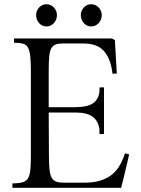

<svg xmlns="http://www.w3.org/2000/svg" viewBox="-20 -894 669 914"><path d="M464.4 -821.8Q464.4 -810.5 460.4 -800.8Q456.5 -791 449.5 -783.7Q442.4 -776.4 433.3 -772.2Q424.3 -768.1 414.1 -768.1Q403.8 -768.1 394.8 -772.2Q385.7 -776.4 379.2 -783.7Q372.6 -791 368.7 -800.8Q364.7 -810.5 364.7 -821.8Q364.7 -832.5 368.7 -842Q372.6 -851.6 379.2 -858.6Q385.7 -865.7 394.8 -869.9Q403.8 -874 414.1 -874Q424.3 -874 433.3 -869.9Q442.4 -865.7 449.5 -858.6Q456.5 -851.6 460.4 -842Q464.4 -832.5 464.4 -821.8ZM251 -821.8Q251 -810.5 247.1 -800.8Q243.2 -791 236.3 -783.7Q229.5 -776.4 220.5 -772.2Q211.4 -768.1 201.2 -768.1Q190.9 -768.1 181.9 -772.2Q172.9 -776.4 166.3 -783.7Q159.7 -791 155.8 -800.8Q151.9 -810.5 151.9 -821.8Q151.9 -832.5 155.8 -842Q159.7 -851.6 166.3 -858.6Q172.9 -865.7 181.9 -869.9Q190.9 -874 201.2 -874Q211.4 -874 220.5 -869.9Q229.5 -865.7 236.3 -858.6Q243.2 -851.6 247.1 -842Q251 -832.5 251 -821.8ZM46.9 -710.9H512.7L526.9 -703.1L536.1 -543.9L515.6 -543L513.2 -560.1Q502.9 -622.1 471.4 -654.5Q439.9 -687 377 -687H279.3Q257.8 -687 244.6 -682.1Q231.4 -677.2 224.1 -663.8Q216.8 -650.4 214.4 -626Q211.9 -601.6 211.9 -562V-383.8H338.4Q392.6 -383.8 419.9 -400.6Q447.3 -417.5 453.1 -454.1L454.1 -478H475.1V-255.9H453.6L453.1 -281.7Q446.3 -320.3 419.7 -339.4Q393.1 -358.4 338.4 -358.4H211.9L212.9 -155.8Q212.9 -113.8 215.6 -88.1Q218.3 -62.5 225.8 -48.3Q233.4 -34.2 247.8 -29.3Q262.2 -24.4 285.6 -24.4H382.8Q424.3 -24.4 454.6 -33.4Q484.9 -42.5 506.8 -58.3Q528.8 -74.2 543.5 -96.4Q558.1 -118.7 568.4 -145L574.7 -164.1L594.7 -159.2Q592.8 -149.4 587.9 -128.7Q583 -107.9 577.4 -84.2Q571.8 -60.5 566.2 -37.6Q560.5 -14.6 556.6 0H39.1V-21L56.2 -21.5Q79.1 -22.9 92.8 -28.1Q106.4 -33.2 114.3 -47.1Q122.1 -61 124.5 -86.2Q127 -111.3 127 -152.3V-556.6Q127 -600.1 124 -626Q121.1 -651.9 114 -665.8Q106.9 -679.7 94.7 -684.3Q82.5 -689 64 -689.9L46.9 -690.4Z"/></svg>

Font: Varendra
Style: Regular
Weight: 400
Designer: Jacob Thomas
Foundry: Bangla Type Foundry
Version: Version 1.008